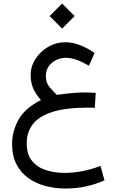

<svg xmlns="http://www.w3.org/2000/svg" viewBox="-20 -728 659 1085"><path d="M331.1 -708 401.9 -637.2 331.1 -566.4 260.3 -637.2ZM521 -203.1 515.6 -118.7Q499 -119.6 491 -119.6Q482.9 -119.6 474.6 -119.6Q352.1 -119.6 276.1 -95.5Q200.2 -71.3 165.5 -26.1Q130.9 19 130.9 81.5Q130.9 144.5 160.9 181.2Q190.9 217.8 239.7 233.4Q288.6 249 344.7 249Q398.4 249 452.1 237.8Q505.9 226.6 547.9 209.5L570.3 291Q467.8 337.4 351.1 337.4Q292 337.4 237.8 323.2Q183.6 309.1 140.9 278.8Q98.1 248.5 73.2 200.7Q48.3 152.8 48.3 85.4Q48.3 14.2 84.7 -51.5Q121.1 -117.2 211.4 -162.6Q179.2 -198.7 166.3 -231.9Q153.3 -265.1 153.3 -303.7Q153.3 -353 180.7 -395.3Q208 -437.5 252.7 -463.4Q297.4 -489.3 348.6 -489.3Q425.8 -489.3 514.6 -428.7L482.4 -356.4Q406.2 -401.4 353.5 -401.4Q308.1 -401.4 273.7 -373.3Q239.3 -345.2 239.3 -296.9Q239.3 -259.8 260.5 -235.1Q281.7 -210.4 301.3 -191.9Q351.1 -198.7 387.7 -202.1Q424.3 -205.6 462.4 -205.6Q479.5 -205.6 490 -204.8Q500.5 -204.1 521 -203.1Z"/></svg>

Font: Vazirmatn UI NL
Style: Regular
Weight: 400
Designer: Saber Rastikerdar
Foundry: Saber Rastikerdar
Version: Version 33.003